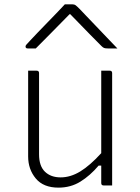

<svg xmlns="http://www.w3.org/2000/svg" viewBox="-20 -850 640 880"><path d="M148 -526Q159 -526 159 -515V-143Q159 -89 186 -63Q213 -37 258 -37Q303 -37 347.5 -64Q392 -91 444 -148V-526H483Q494 -526 494 -515V0H455Q444 0 444 -11V-91H432Q393 -45 348.5 -17.5Q304 10 248 10Q179 10 144 -32Q109 -74 109 -133V-526ZM277 -830H313Q321 -830 326.5 -826Q332 -822 346 -808Q354 -799 374 -778.5Q394 -758 419.5 -731Q445 -704 471 -677Q497 -650 518 -628H474Q463 -628 457.5 -630Q452 -632 445 -639Q431 -653 392.5 -692Q354 -731 302 -785H299Q247 -732 210 -694.5Q173 -657 144 -628H107Q97 -628 97 -637Q97 -641 101 -645.5Q105 -650 119 -665Q132 -679 153.5 -701.5Q175 -724 199.5 -749Q224 -774 245 -796Q266 -818 277 -830Z"/></svg>

Font: Recursive Mn Lnr St Lt
Style: Regular
Weight: 300
Monospace: yes
Version: Version 1.079;hotconv 1.0.112;makeotfexe 2.5.65598; ttfautoh